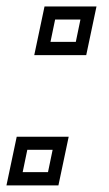

<svg xmlns="http://www.w3.org/2000/svg" viewBox="-28 -560 328 580"><path d="M75.5 -393.5 106.5 -540.5H263.5L232.5 -393.5ZM124.5 -433.5H201L215 -501H138.5ZM-8.5 0 22.5 -147H179.5L148.5 0ZM40.5 -40H117L131 -107.5H54.5Z"/></svg>

Font: Tourney
Style: Italic
Weight: 400
Italic angle: -12°
Version: Version 1.015